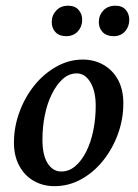

<svg xmlns="http://www.w3.org/2000/svg" viewBox="-20 -637 477 665"><path d="M168.9 7.8Q128.9 7.8 97.2 -10.3Q65.4 -28.3 46.9 -62.5Q28.3 -96.7 28.3 -142.6Q28.3 -197.3 47.4 -249Q66.4 -300.8 99.1 -341.3Q131.8 -381.8 175.3 -406.2Q218.8 -430.7 266.6 -430.7Q306.6 -430.7 338.9 -412.1Q371.1 -393.6 389.2 -359.9Q407.2 -326.2 407.2 -279.3Q407.2 -224.6 388.7 -173.3Q370.1 -122.1 337.4 -81.1Q304.7 -40 261.2 -16.1Q217.8 7.8 168.9 7.8ZM192.4 -43Q218.8 -43 240.7 -61.5Q262.7 -80.1 278.8 -112.3Q294.9 -144.5 303.2 -185.5Q311.5 -226.6 311.5 -270.5Q311.5 -321.3 293 -352.1Q274.4 -382.8 246.1 -382.8Q218.8 -382.8 197.3 -363.3Q175.8 -343.8 159.7 -311.5Q143.6 -279.3 135.3 -238.3Q127 -197.3 127 -153.3Q127 -99.6 145 -71.3Q163.1 -43 192.4 -43ZM209 -511.7Q185.5 -511.7 172.4 -525.4Q159.2 -539.1 159.2 -560.5Q159.2 -584 174.8 -600.6Q190.4 -617.2 215.8 -617.2Q239.3 -617.2 252 -603Q264.6 -588.9 264.6 -568.4Q264.6 -544.9 249.5 -528.3Q234.4 -511.7 209 -511.7ZM373 -511.7Q349.6 -511.7 335.9 -525.4Q322.3 -539.1 322.3 -560.5Q322.3 -584 337.9 -600.6Q353.5 -617.2 379.9 -617.2Q403.3 -617.2 415.5 -603Q427.7 -588.9 427.7 -568.4Q427.7 -544.9 413.1 -528.3Q398.4 -511.7 373 -511.7Z"/></svg>

Font: Crimson Pro ExtraLight Medium
Style: Italic
Weight: 500
Italic angle: -12°
Version: Version 1.002